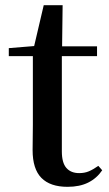

<svg xmlns="http://www.w3.org/2000/svg" viewBox="-20 -706 422 742"><path d="M241 16Q174 16 140 -18.5Q106 -53 106 -126Q106 -152 106.5 -173Q107 -194 107 -223V-489H14V-520L112 -528L149 -686H222L220 -527H355V-489H219V-121Q219 -77 236.5 -57Q254 -37 286 -37Q307 -37 323.5 -44Q340 -51 360 -65L375 -48Q354 -17 321 -0.5Q288 16 241 16Z"/></svg>

Font: Early Summer Mincho SemiBold
Style: Regular
Weight: 600
Designer: GuiWonder
Version: Version 1.002